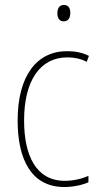

<svg xmlns="http://www.w3.org/2000/svg" viewBox="-20 -743 401 773"><path d="M237 -723C217 -723 211 -706 211 -690C211 -672 218 -657 236 -657C255 -657 263 -671 263 -691C263 -707 258 -723 237 -723ZM239 10C274 10 311 2 336 -9V-35C307 -22 273 -15 241 -15C125 -15 77 -117 77 -258C77 -422 144 -512 251 -512C278 -512 305 -507 329 -494L338 -518C312 -531 284 -537 250 -537C126 -537 51 -435 51 -258C51 -97 109 10 239 10Z"/></svg>

Font: Noto Sans Hebrew Condensed Thin
Style: Regular
Weight: 100
Width: 3
Designer: Monotype Design Team
Foundry: Monotype Imaging Inc.
Version: Version 2.004